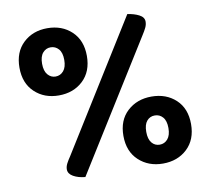

<svg xmlns="http://www.w3.org/2000/svg" viewBox="-77 -766 943 861"><g transform="rotate(-10 394.5 -336.0)"><path d="M345 -527Q345 -456 301.5 -415Q258 -374 191 -374Q125 -374 81.5 -415Q38 -456 38 -527Q38 -598 81.5 -639Q125 -680 191 -680Q258 -680 301.5 -639Q345 -598 345 -527ZM141 -527Q141 -494 155.5 -477Q170 -460 191 -460Q213 -460 227.5 -477Q242 -494 242 -527Q242 -560 227.5 -576.5Q213 -593 191 -593Q170 -593 155.5 -576.5Q141 -560 141 -527ZM193 -97 556 -680Q586 -676 608.5 -664.5Q631 -653 631 -633Q631 -619 624.5 -605.5Q618 -592 607 -575L244 7Q212 4 190 -8.5Q168 -21 168 -41Q168 -54 175 -67.5Q182 -81 193 -97ZM752 -145Q752 -74 708.5 -33Q665 8 598 8Q532 8 488 -33Q444 -74 444 -145Q444 -216 488 -256.5Q532 -297 598 -297Q665 -297 708.5 -256.5Q752 -216 752 -145ZM548 -145Q548 -112 562 -95Q576 -78 598 -78Q620 -78 634.5 -95Q649 -112 649 -145Q649 -178 634.5 -194.5Q620 -211 598 -211Q576 -211 562 -194.5Q548 -178 548 -145Z"/></g></svg>

Font: BalooTamma2Bold
Style: Bold
Weight: 700
Designer: Divya Kowshik, Shuchita Grover and Ek Type
Foundry: Ek Type
Version: Version 1.700